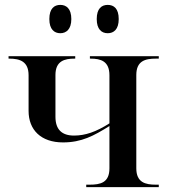

<svg xmlns="http://www.w3.org/2000/svg" viewBox="-20 -766 691 786"><path d="M421 -630C446 -630 466 -646 466 -688C466 -731 446 -746 421 -746C396 -746 376 -731 376 -688C376 -646 396 -630 421 -630ZM227 -630C251 -630 272 -646 272 -688C272 -731 251 -746 227 -746C202 -746 182 -731 182 -688C182 -646 202 -630 227 -630ZM333 0H630V-10H618C575 -10 538 -19 538 -77V-459C538 -517 575 -526 618 -526H630V-536H348V-526H351C392 -526 428 -516 428 -458V-261C373 -226 329 -211 283 -211C233 -211 207 -236 207 -288V-459C207 -517 245 -526 285 -526H288V-536H15V-526H18C62 -526 97 -514 97 -458V-312C97 -234 148 -183 238 -183C314 -183 364 -210 428 -250V-77C428 -18 391 -10 347 -10H333Z"/></svg>

Font: Noto Serif Display Medium
Style: Regular
Weight: 500
Designer: Monotype Design Team
Foundry: Monotype Imaging Inc.
Version: Version 2.009